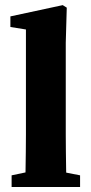

<svg xmlns="http://www.w3.org/2000/svg" viewBox="-20 -747 363 767"><path d="M26.4 0V-46.6L122.1 -66.6H197.5L299.9 -46.6V0ZM80.6 0Q81.6 -35 82.1 -70Q82.6 -105 83.1 -140Q83.6 -175 83.6 -210V-629.2L21.5 -639.2V-681.5L230.6 -726.5L246.7 -716.4L242.7 -576.3V-210Q242.7 -175 243.2 -140Q243.7 -105 244.2 -70Q244.7 -35 245.7 0Z"/></svg>

Font: Source Serif 4 Variable
Style: Regular
Weight: 400
Designer: Frank Grießhammer
Foundry: Adobe
Version: Version 4.005;hotconv 1.1.0;makeotfexe 2.6.0